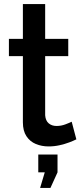

<svg xmlns="http://www.w3.org/2000/svg" viewBox="-20 -715 407 948"><path d="M357 -27Q343 -20 322 -12Q301 -4 274.5 2Q248 8 220 8Q186 8 157 -4Q128 -16 110.5 -42.5Q93 -69 93 -111V-438H24V-523H93V-695H203V-523H317V-438H203V-146Q205 -119 220.5 -106Q236 -93 259 -93Q282 -93 303 -101Q324 -109 334 -114ZM178 213 201 136H169V48H264V136L229 213Z"/></svg>

Font: Raleway Thin SemiBold
Style: Regular
Weight: 600
Version: Version 4.026